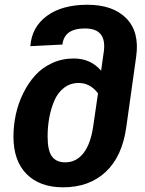

<svg xmlns="http://www.w3.org/2000/svg" viewBox="-20 -778 615 815"><path d="M351.1 -757.8Q459.5 -757.8 516.1 -700.2Q572.8 -642.6 558.1 -538.1L516.1 -238.8Q499 -114.3 429 -48.6Q358.9 17.1 248 17.1Q148.9 17.1 93 -39.1Q37.1 -95.2 37.1 -198.2Q37.1 -245.1 47.1 -291.7Q57.1 -338.4 78.1 -381.3Q99.1 -424.3 128.7 -457.3Q158.2 -490.2 200.7 -510Q243.2 -529.8 293 -529.8Q364.3 -529.8 409.2 -478L420.9 -561Q433.1 -657.2 340.8 -657.2Q252.4 -657.2 245.1 -588.9L108.9 -582Q114.7 -663.1 179 -710.4Q243.2 -757.8 351.1 -757.8ZM256.8 -88.9Q303.7 -88.9 334.5 -128.2Q365.2 -167.5 376 -244.1L396 -381.8Q362.8 -425.8 314 -425.8Q278.8 -425.8 252.2 -405.5Q225.6 -385.3 210.9 -351.3Q196.3 -317.4 189.2 -278.8Q182.1 -240.2 182.1 -198.2Q182.1 -139.2 200.4 -114Q218.8 -88.9 256.8 -88.9Z"/></svg>

Font: FiraGO SemiBold
Style: Italic
Weight: 600
Italic angle: -8°
Designer: bBox Type GmbH
Foundry: bBox Type GmbH
Version: Version 1.001;PS 001.001;hotconv 1.0.88;makeotf.lib2.5.64775